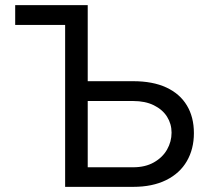

<svg xmlns="http://www.w3.org/2000/svg" viewBox="-20 -727 817 747"><path d="M39.1 -707V-629.9H250V-707ZM627 -386.7C591.8 -403 548.8 -411.1 498 -411.1H297.9V-334H498C529.3 -334 556.2 -328.5 578.6 -317.4C601.1 -306.3 618.2 -291.5 629.9 -272.9C641.6 -254.4 647.5 -233.7 647.5 -210.9C647.5 -187.5 641.6 -165.5 629.9 -145C618.2 -124.5 601.1 -107.9 578.6 -95.2C556.2 -82.5 529.3 -76.2 498 -76.2H321.3V-707H233.4V0H498C548.2 0 591 -8.8 626.5 -26.4C661.9 -43.9 688.8 -68.5 707 -100.1C725.3 -131.7 734.4 -168 734.4 -209C734.4 -250.7 725.3 -286.6 707 -316.9C688.8 -347.2 662.1 -370.4 627 -386.7Z"/></svg>

Font: Pretendard Variable
Style: Regular
Weight: 400
Designer: Base glyphs from Inter by Rasmus Andersson; Hangeul glyphs from Noto Sans CJK(Source Han Sans) by Jang Soo-young and Kan
Foundry: Kil Hyung-jin
Version: Version 1.309;Glyphs 3.2 (3225)